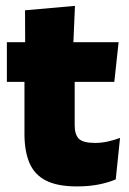

<svg xmlns="http://www.w3.org/2000/svg" viewBox="-20 -640 450 671"><path d="M249 11.5Q180.5 11.5 140.2 -9.2Q100 -30 82.8 -71Q65.5 -112 65.5 -172V-436H241V-202Q241 -170 255.5 -155.2Q270 -140.5 312.5 -140.5Q335.5 -140.5 358.2 -145.8Q381 -151 399.5 -158L384.5 -13Q358.5 -2 324.5 4.8Q290.5 11.5 249 11.5ZM4 -354V-492.5H394.5L379.5 -354ZM68 -480.5 67.5 -604 242 -619.5 236 -480.5Z"/></svg>

Font: Anek Bangla ExtraBold
Style: Regular
Weight: 800
Designer: Sulekha Rajkumar (Bangla), Yesha Goshar (Latin)
Foundry: Ek Type
Version: Version 1.003